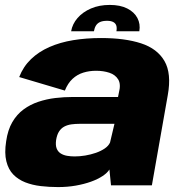

<svg xmlns="http://www.w3.org/2000/svg" viewBox="-20 -753 740 780"><path d="M216 7Q254 7 288 1Q322 -5 349.8 -15Q377.5 -25 397 -38Q416.5 -51 424.5 -64.5L431 0H597L661.5 -366Q677.5 -454.5 648.2 -505Q619 -555.5 553 -577Q487 -598.5 390.5 -598.5Q330.5 -598.5 277.2 -589.8Q224 -581 180.8 -562Q137.5 -543 106 -512.8Q74.5 -482.5 58 -440L243.5 -385Q255.5 -415 274.8 -432.8Q294 -450.5 318.5 -458Q343 -465.5 370.5 -465.5Q400 -465.5 424.2 -457.5Q448.5 -449.5 460.2 -430.2Q472 -411 463 -376.5L459.5 -359H275.5Q240 -359 204.5 -354.8Q169 -350.5 136 -339.5Q103 -328.5 75.8 -308.5Q48.5 -288.5 30 -256.8Q11.5 -225 5 -179Q-2.5 -131 5.8 -97.8Q14 -64.5 34 -44Q54 -23.5 82.8 -12.2Q111.5 -1 145.8 3Q180 7 216 7ZM283.5 -117.5Q267.5 -117.5 252.8 -120Q238 -122.5 226.8 -129.5Q215.5 -136.5 210.2 -149.8Q205 -163 208 -184.5Q211.5 -206 220 -219Q228.5 -232 241.2 -238.8Q254 -245.5 270 -247.8Q286 -250 304 -250H445L427 -174Q421 -160.5 405.8 -150Q390.5 -139.5 369.8 -132.2Q349 -125 326.5 -121.2Q304 -117.5 283.5 -117.5ZM426 -733Q383 -733 349.5 -718.5Q316 -704 295 -679.8Q274 -655.5 269 -626H361.5Q364 -640 370 -649.5Q376 -659 387 -663.8Q398 -668.5 415 -668.5Q430 -668.5 439.5 -663.8Q449 -659 452.2 -649.8Q455.5 -640.5 453 -626H546Q551 -655.5 538.2 -679.8Q525.5 -704 497 -718.5Q468.5 -733 426 -733Z"/></svg>

Font: Anybody UltraCondensed Thin ExtraBold
Style: Italic
Weight: 800
Italic angle: -10°
Version: Version 1.111